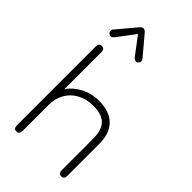

<svg xmlns="http://www.w3.org/2000/svg" viewBox="-305 -1118 1220 1220"><g transform="rotate(45 305.5 -507.5)"><path d="M81 -22V-727Q81 -759 106 -759Q132 -759 132 -727V-397Q169 -447 222.5 -473.5Q276 -500 340 -500Q436 -500 485.5 -450Q535 -400 535 -303V-22Q535 10 509 10Q484 10 484 -22V-303Q484 -380 449 -416Q414 -452 340 -452Q278 -452 231 -427.5Q184 -403 158 -358Q132 -313 132 -255V-22Q132 10 106 10Q81 10 81 -22ZM77 -865Q77 -876 84 -884L190 -1010Q201 -1025 215 -1025Q228 -1025 240 -1010L346 -884Q353 -876 353 -866Q353 -855 342 -847Q336 -842 328 -842Q315 -842 303 -858L215 -975L127 -858Q113 -841 101 -841Q95 -841 88 -846Q77 -854 77 -865Z"/></g></svg>

Font: Kodchasan ExtraLight
Style: Regular
Weight: 275
Version: Version 1.000; ttfautohint (v1.6)